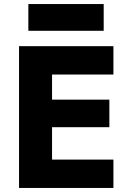

<svg xmlns="http://www.w3.org/2000/svg" viewBox="-20 -928 643 948"><path d="M237 -300V-140H540V0H74V-700H540V-560H237V-436H520V-300ZM120 -776V-908H492V-776Z"/></svg>

Font: renner_700bold
Style: Bold
Weight: 700
Version: Version 003.000 ; ttfautohint (v0.97) -l 8 -r 50 -G 200 -x 1